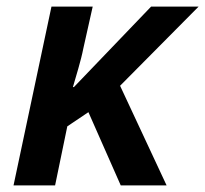

<svg xmlns="http://www.w3.org/2000/svg" viewBox="-20 -562 622 582"><path d="M21 0H147L184 -179L248 -222L346 0H485L344 -302L582 -542H438L204 -298H201C210 -330 225 -376 233 -417L261 -542H136Z"/></svg>

Font: Noto Sans SemiBold
Style: Italic
Weight: 600
Italic angle: -12°
Designer: Monotype Design Team
Foundry: Monotype Imaging Inc.
Version: Version 2.013